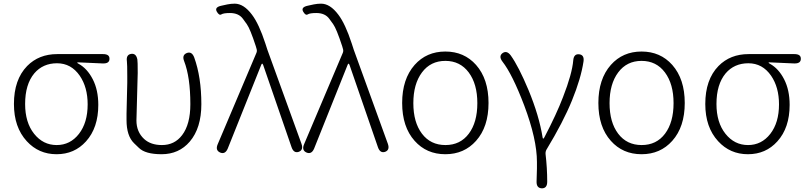

<svg xmlns="http://www.w3.org/2000/svg" viewBox="-20 -828 4401 1047"><path d="M126 -58Q56 -134 56 -261Q56 -394 128 -468Q192 -533 292 -533H542Q578 -533 577 -507Q577 -481 541 -482L406 -488Q401 -488 401 -486Q401 -484 409 -480Q456 -454 486 -395.5Q516 -337 516 -256Q516 -131 449 -57Q386 13 288.5 13Q191 13 126 -58ZM458 -259Q458 -352 415 -415Q368 -483 291 -483Q214 -483 167 -428Q117 -368 117 -261Q117 -160 166 -98.5Q215 -37 289 -37Q363 -37 410.5 -98Q458 -159 458 -259Z M861 13Q772 13 737 -22Q724 -35 711 -47Q670 -87 670 -173Q670 -191 670 -209L674 -377Q674 -395 674 -413Q674 -479 672 -494Q667 -529 694 -534Q722 -539 729 -504Q731 -495 731 -430Q731 -412 730 -394L725 -207Q724 -189 724 -171Q724 -109 766 -70Q802 -37 863 -37Q932 -37 973 -91Q1018 -150 1018 -260Q1018 -407 984 -495Q971 -528 999 -539Q1026 -549 1039 -515Q1078 -407 1078 -260Q1078 -130 1015 -56Q956 13 861 13Z M1222 -18Q1208 15 1181 4Q1153 -8 1167 -41L1378 -539Q1383 -550 1379 -562L1375 -576Q1344 -671 1326 -696Q1316 -711 1305 -725Q1282 -757 1234 -757Q1199 -757 1187 -749.5Q1175 -742 1162 -765Q1149 -789 1188 -797L1220 -804Q1240 -808 1260 -808Q1309 -808 1354 -748Q1392 -698 1427 -591Q1432 -574 1438 -557L1624 -44Q1636 -10 1609 0Q1582 9 1570 -25L1415 -474Q1412 -481 1409.5 -481Q1407 -481 1404 -473Z M1693 -18Q1679 15 1652 4Q1624 -8 1638 -41L1849 -539Q1854 -550 1850 -562L1846 -576Q1815 -671 1797 -696Q1787 -711 1776 -725Q1753 -757 1705 -757Q1670 -757 1658 -749.5Q1646 -742 1633 -765Q1620 -789 1659 -797L1691 -804Q1711 -808 1731 -808Q1780 -808 1825 -748Q1863 -698 1898 -591Q1903 -574 1909 -557L2095 -44Q2107 -10 2080 0Q2053 9 2041 -25L1886 -474Q1883 -481 1880.5 -481Q1878 -481 1875 -473Z M2241 -60Q2173 -136 2173 -266.5Q2173 -397 2241 -474Q2306 -547 2408.5 -547Q2511 -547 2576 -474Q2644 -397 2644 -266.5Q2644 -136 2576 -60Q2511 13 2408.5 13Q2306 13 2241 -60ZM2281 -99Q2328 -37 2409 -37Q2490 -37 2536.5 -99Q2583 -161 2583 -265.5Q2583 -370 2536 -433Q2489 -496 2408.5 -496Q2328 -496 2281 -433Q2234 -370 2234 -265.5Q2234 -161 2281 -99Z M2935 199Q2905 198 2906 162L2908 91Q2908 73 2908 55Q2908 -68 2839 -252Q2774 -423 2720 -492Q2698 -521 2720 -538Q2743 -555 2765 -526Q2808 -466 2862 -337Q2920 -197 2939 -78Q2940 -72 2942.5 -72Q2945 -72 2949 -80Q3015 -206 3050 -298Q3100 -426 3106 -499Q3109 -535 3138 -532Q3167 -529 3162 -493Q3148 -400 3099 -280Q3052 -164 2960 -12Q2954 -1 2955 12Q2964 88 2964 163Q2964 199 2935 199Z M3311 -60Q3243 -136 3243 -266.5Q3243 -397 3311 -474Q3376 -547 3478.5 -547Q3581 -547 3646 -474Q3714 -397 3714 -266.5Q3714 -136 3646 -60Q3581 13 3478.5 13Q3376 13 3311 -60ZM3351 -99Q3398 -37 3479 -37Q3560 -37 3606.5 -99Q3653 -161 3653 -265.5Q3653 -370 3606 -433Q3559 -496 3478.5 -496Q3398 -496 3351 -433Q3304 -370 3304 -265.5Q3304 -161 3351 -99Z M3896 -58Q3826 -134 3826 -261Q3826 -394 3898 -468Q3962 -533 4062 -533H4312Q4348 -533 4347 -507Q4347 -481 4311 -482L4176 -488Q4171 -488 4171 -486Q4171 -484 4179 -480Q4226 -454 4256 -395.5Q4286 -337 4286 -256Q4286 -131 4219 -57Q4156 13 4058.5 13Q3961 13 3896 -58ZM4228 -259Q4228 -352 4185 -415Q4138 -483 4061 -483Q3984 -483 3937 -428Q3887 -368 3887 -261Q3887 -160 3936 -98.5Q3985 -37 4059 -37Q4133 -37 4180.5 -98Q4228 -159 4228 -259Z"/></svg>

Font: Resource Han Rounded JP Light
Style: Regular
Weight: 300
Designer: Cyano Hao (round all glyphs); Ryoko NISHIZUKA 西塚涼子 (kana, bopomofo & ideographs); Paul D. Hunt (Latin, Greek & Cyrillic)
Foundry: Cyano Hao
Version: 0.990